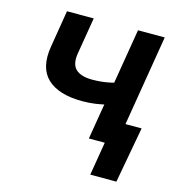

<svg xmlns="http://www.w3.org/2000/svg" viewBox="-103 -619 805 867"><g transform="rotate(15 299.5 -186.0)"><path d="M275.9 -154.8Q164.1 -154.8 111.3 -205.1Q58.6 -255.4 75.7 -356.9L104 -529.3H229L200.7 -358.9Q191.9 -306.2 216.6 -283.2Q241.2 -260.3 293.5 -260.3Q336.4 -260.3 376.7 -268.8Q417 -277.3 461.9 -292L444.3 -186.5Q421.9 -177.7 393.8 -170.4Q365.7 -163.1 335.9 -158.9Q306.2 -154.8 275.9 -154.8ZM348.1 0 436 -529.3H561L473.6 0ZM396.5 156.2 422.4 0H381.8L399.4 -105.5H566.4L518.6 156.2Z"/></g></svg>

Font: Inter 24pt SemiBold
Style: Italic
Weight: 600
Italic angle: -9.3988°
Designer: Rasmus Andersson
Foundry: rsms
Version: Version 4.001;git-66647c0bb